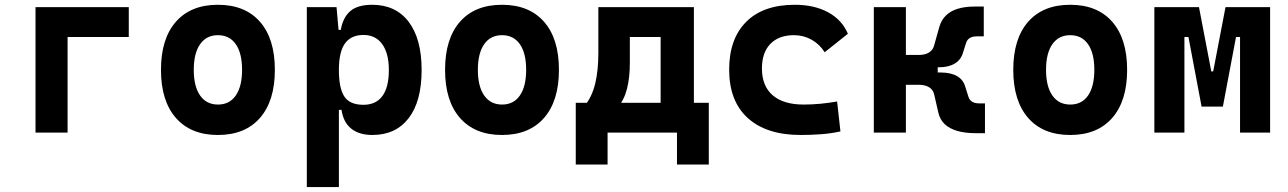

<svg xmlns="http://www.w3.org/2000/svg" viewBox="-20 -547 5313 792"><path d="M126.5 0V-517.6H258.8V0ZM156.7 -394.5V-517.6H511.2V-394.5Z M878.9 9.8Q767.1 9.8 705.6 -60.5Q644 -130.9 644 -258.8Q644 -387.2 705.6 -457.3Q767.1 -527.3 878.9 -527.3Q990.8 -527.3 1052.3 -457.3Q1113.8 -387.2 1113.8 -258.8Q1113.8 -130.9 1052.3 -60.5Q990.8 9.8 878.9 9.8ZM879.2 -115.7Q926.8 -115.7 952.6 -153.1Q978.5 -190.5 978.5 -258.9Q978.5 -327.6 952.6 -364.7Q926.7 -401.9 878.9 -401.9Q831.5 -401.9 805.4 -364.7Q779.3 -327.5 779.3 -258.8Q779.3 -190.4 805.4 -153.1Q831.5 -115.7 879.2 -115.7Z M1245.6 224.6V-517.6H1368.2L1377.9 -408.2V224.6ZM1516.1 9.8Q1461.9 9.8 1429.2 -16.1Q1396.5 -42 1388.7 -93.8H1342.8L1377.9 -258.3Q1377.9 -183.1 1400.4 -148.9Q1422.9 -114.7 1479 -114.7Q1530.8 -114.7 1557.4 -150.9Q1584 -187 1584 -258.3Q1584 -327.1 1556.6 -365Q1529.3 -402.8 1479 -402.8Q1428.7 -402.8 1403.3 -368.2Q1377.9 -333.5 1377.9 -258.3L1347.7 -423.8H1385.7Q1395 -476.1 1425.5 -501.7Q1456.1 -527.3 1515.1 -527.3Q1612.3 -527.3 1665.8 -457Q1719.2 -386.7 1719.2 -258.3Q1719.2 -128.9 1665.8 -59.6Q1612.3 9.8 1516.1 9.8Z M2050.8 9.8Q1939 9.8 1877.4 -60.5Q1815.9 -130.9 1815.9 -258.8Q1815.9 -387.2 1877.4 -457.3Q1939 -527.3 2050.8 -527.3Q2162.6 -527.3 2224.1 -457.3Q2285.6 -387.2 2285.6 -258.8Q2285.6 -130.9 2224.1 -60.5Q2162.6 9.8 2050.8 9.8ZM2051 -115.7Q2098.6 -115.7 2124.5 -153.1Q2150.4 -190.5 2150.4 -258.9Q2150.4 -327.6 2124.5 -364.7Q2098.5 -401.9 2050.8 -401.9Q2003.4 -401.9 1977.3 -364.7Q1951.2 -327.5 1951.2 -258.8Q1951.2 -190.4 1977.3 -153.1Q2003.4 -115.7 2051 -115.7Z M2526.4 -101.1 2394 -113.3Q2422.9 -150.4 2435.5 -203.6Q2448.2 -256.8 2448.2 -329.1V-517.6H2578.1V-287.6Q2578.1 -227.1 2566.4 -180.9Q2554.7 -134.7 2526.4 -101.1ZM2355 131.8V-93.8H2486.3V131.8ZM2772.5 131.8V-93.8H2903.8V131.8ZM2705.1 0V-517.6H2842.3V0ZM2510.3 -394.5V-517.6H2768.1V-394.5ZM2903.8 -123V0H2355V-123Z M3283.2 9.8Q3142.1 9.8 3064.9 -59.8Q2987.8 -129.4 2987.8 -259.8Q2987.8 -386.7 3058.1 -457Q3128.3 -527.3 3258.8 -527.3Q3339.1 -527.3 3396.4 -496.1Q3453.6 -464.8 3477.5 -407.7L3381.8 -331.5Q3360.5 -365.1 3327.4 -383.5Q3294.2 -401.9 3254.9 -401.9Q3192.9 -401.9 3158 -366.2Q3123 -330.5 3123 -264.6Q3123 -191.9 3167.6 -153.8Q3212.2 -115.7 3294.9 -115.7Q3329.9 -115.7 3365 -119.1Q3400 -122.6 3433.1 -128.4L3446.8 -4.9Q3407.3 3.9 3365.2 6.8Q3323.1 9.8 3283.2 9.8Z M3777.3 -269.5 3769 -320.3Q3796.4 -320.3 3812.5 -330.6Q3828.6 -340.8 3833.5 -360.4L3855 -437Q3863.3 -464.8 3882.3 -483.4Q3901.4 -502 3931.2 -511Q3960.9 -520 4000.5 -520H4038.1V-397H4008.8Q3991.7 -397 3980.7 -390.4Q3969.7 -383.8 3965.3 -370.6L3952.1 -329.1Q3944.3 -300.8 3918.9 -285.2Q3893.6 -269.5 3853.5 -269.5ZM3584.5 0V-517.6H3716.8V0ZM3709.5 -197.3V-320.3H3848.1V-197.3ZM4005.4 2.4Q3961.4 2.4 3929.2 -6.8Q3897 -16.1 3877.4 -34.4Q3857.9 -52.7 3851.1 -80.6L3833.5 -157.2Q3829.1 -176.8 3812.7 -187Q3796.4 -197.3 3769 -197.3L3777.3 -248H3858.4Q3945.3 -248 3961.9 -188.5L3975.1 -147Q3979.5 -133.8 3990.5 -127.2Q4001.5 -120.6 4018.6 -120.6H4043V2.4Z M4394.5 9.8Q4282.7 9.8 4221.2 -60.5Q4159.7 -130.9 4159.7 -258.8Q4159.7 -387.2 4221.2 -457.3Q4282.7 -527.3 4394.5 -527.3Q4506.4 -527.3 4567.9 -457.3Q4629.4 -387.2 4629.4 -258.8Q4629.4 -130.9 4567.9 -60.5Q4506.4 9.8 4394.5 9.8ZM4394.8 -115.7Q4442.4 -115.7 4468.3 -153.1Q4494.1 -190.5 4494.1 -258.9Q4494.1 -327.6 4468.2 -364.7Q4442.3 -401.9 4394.5 -401.9Q4347.2 -401.9 4321 -364.7Q4294.9 -327.5 4294.9 -258.8Q4294.9 -190.4 4321 -153.1Q4347.2 -115.7 4394.8 -115.7Z M4972.2 -107.4 4978.5 -252.4H4984.4L5035.2 -517.6H5110.8V-394.5H5078.6L5024.4 -107.4ZM4741.7 0V-517.6H4865.7V0ZM4936.5 -107.4 4882.3 -394.5H4850.1V-517.6H4925.8L4976.6 -252.4H4980.5L4986.3 -107.4ZM5095.2 0V-517.6H5219.2V0Z"/></svg>

Font: Cascadia Code
Style: Regular
Weight: 400
Monospace: yes
Designer: Aaron Bell
Foundry: Saja Typeworks
Version: Version 2106.017